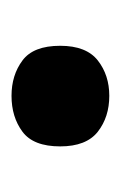

<svg xmlns="http://www.w3.org/2000/svg" viewBox="40 -232 205 325"><g transform="rotate(-90 142.5 -69.5)"><path d="M57.2 -70.1Q57.2 -115.6 82.1 -134Q107 -152.5 142.8 -152.5Q177.8 -152.5 202.6 -134Q227.5 -115.6 227.5 -70.1Q227.5 -25.9 202.6 -6.4Q177.8 13 142.8 13Q107 13 82.1 -6.4Q57.2 -25.9 57.2 -70.1Z"/></g></svg>

Font: Noto Sans Hebrew
Style: Regular
Weight: 400
Designer: Monotype Design Team
Foundry: Monotype Imaging Inc.
Version: Version 2.003;January 10, 2023;FontCreator 14.0.0.2877 64-bi